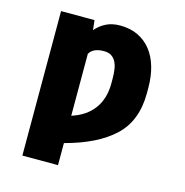

<svg xmlns="http://www.w3.org/2000/svg" viewBox="-110 -656 924 961"><g transform="rotate(15 351.5 -175.0)"><path d="M90.9 203.1V-545.5H264.2L269.9 -495Q292.6 -521.7 323.5 -537.1Q354.4 -552.6 396.3 -552.6Q448.5 -552.6 488.6 -533.4Q528.8 -514.2 556.3 -479.4Q583.8 -444.6 598 -395.6Q612.2 -346.6 612.2 -286.9V-259.9Q612.2 -116.5 525.9 -35.5Q439.6 45.5 275.6 88.8V203.1ZM275.6 -52.9Q349.8 -76.3 388.7 -129.4Q427.6 -182.5 427.6 -259.9V-286.9Q427.6 -311.4 424.4 -333.5Q421.2 -355.5 412.6 -372Q404.1 -388.5 389.2 -398.1Q374.3 -407.7 350.9 -407.7Q294.4 -407.7 275.6 -373.6Z"/></g></svg>

Font: Inter P Black
Style: Regular
Weight: 900
Designer: Rasmus Andersson
Foundry: rsms
Version: Version 3.018;git-588b23468